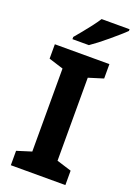

<svg xmlns="http://www.w3.org/2000/svg" viewBox="-173 -1000 745 1065"><g transform="rotate(20 199.0 -467.0)"><path d="M359 0H37V-85L123 -112V-602L37 -629V-714H359V-629L272 -602V-112L359 -85ZM398 -924Q384 -910 361 -890Q338 -870 312 -848Q286 -826 260.5 -806.5Q235 -787 216 -774H119V-787Q135 -806 156 -831.5Q177 -857 198 -884.5Q219 -912 233 -934H398Z"/></g></svg>

Font: Noto Sans Syriac
Style: Bold
Weight: 700
Designer: Patrick Giasson and the Monotype Design Team
Foundry: Monotype Imaging Inc.
Version: Version 3.000; ttfautohint (v1.8.4.7-5d5b)